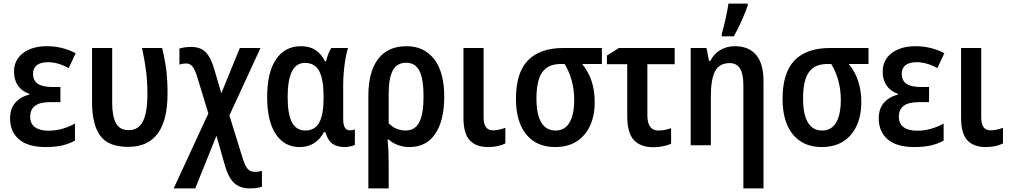

<svg xmlns="http://www.w3.org/2000/svg" viewBox="-20 -808 5616 1068"><path d="M316 -240H261Q202 -240 175 -219.5Q148 -199 148 -158Q148 -120 174.5 -100.5Q201 -81 250 -81Q290 -81 328 -92Q366 -103 397 -121V-26Q365 -8 326 1Q287 10 235 10Q135 10 85.5 -33Q36 -76 36 -149Q36 -203 64.5 -236Q93 -269 143 -282V-286Q102 -300 80 -331.5Q58 -363 58 -409Q58 -475 108.5 -513Q159 -551 241 -551Q326 -551 401 -512L362 -429Q303 -462 247 -462Q206 -462 185 -445.5Q164 -429 164 -398Q164 -359 191 -341.5Q218 -324 272 -324H316Z M492 -242V-541H604V-236Q604 -160 625.5 -122Q647 -84 696 -84Q750 -84 775 -133Q800 -182 800 -288Q800 -353 792.5 -412.5Q785 -472 770 -541H882Q899 -469 905.5 -414Q912 -359 912 -287Q912 9 693 9Q583 9 537.5 -53Q492 -115 492 -242Z M1174 -416 1211 -289 1314 -541H1429L1256 -166L1326 60Q1341 111 1356 129.5Q1371 148 1398 148Q1414 148 1437 143V231Q1408 240 1369 240Q1312 240 1279.5 207Q1247 174 1227 98L1184 -53L1066 240H946L1139 -177L1077 -380Q1065 -420 1051 -437.5Q1037 -455 1016 -455Q997 -455 978 -449V-538Q1009 -547 1043 -547Q1096 -547 1125 -517Q1154 -487 1174 -416Z M1466 -269Q1466 -405 1515.5 -478Q1565 -551 1654 -551Q1702 -551 1734.5 -530Q1767 -509 1788 -467H1794Q1805 -515 1823 -541H1916Q1904 -504 1896.5 -446.5Q1889 -389 1889 -333V-145Q1889 -83 1926 -83Q1942 -83 1954 -88V-2Q1947 2 1929.5 6Q1912 10 1899 10Q1854 10 1828.5 -9Q1803 -28 1790 -73H1782Q1737 10 1646 10Q1562 10 1514 -62Q1466 -134 1466 -269ZM1780 -262V-270Q1780 -366 1756 -412Q1732 -458 1676 -458Q1580 -458 1580 -268Q1580 -173 1604 -127.5Q1628 -82 1678 -82Q1731 -82 1755.5 -126Q1780 -170 1780 -262Z M2257 10Q2224 10 2194 -1Q2164 -12 2142 -32H2136Q2142 30 2142 101V240H2029V-275Q2029 -408 2083 -479.5Q2137 -551 2242 -551Q2339 -551 2395 -479Q2451 -407 2451 -271Q2451 -138 2401.5 -64Q2352 10 2257 10ZM2142 -286V-123Q2160 -103 2184.5 -92.5Q2209 -82 2236 -82Q2288 -82 2312 -127.5Q2336 -173 2336 -271Q2336 -369 2313 -414Q2290 -459 2239 -459Q2189 -459 2165.5 -417Q2142 -375 2142 -286Z M2670 -155Q2670 -83 2722 -83Q2753 -83 2791 -97V-10Q2751 10 2695 10Q2628 10 2593 -27.5Q2558 -65 2558 -153V-541H2670Z M3068 10Q2965 10 2907.5 -60Q2850 -130 2850 -258Q2850 -403 2916.5 -472Q2983 -541 3114 -541H3328V-452H3218Q3288 -369 3288 -240Q3288 -126 3230 -58Q3172 10 3068 10ZM3070 -82Q3122 -82 3148 -126.5Q3174 -171 3174 -252Q3174 -363 3121 -452H3099Q3029 -452 2996.5 -406.5Q2964 -361 2964 -259Q2964 -173 2990.5 -127.5Q3017 -82 3070 -82Z M3733 -451H3581V-167Q3581 -82 3642 -82Q3677 -82 3713 -95V-9Q3695 0 3668 5.5Q3641 11 3614 11Q3543 11 3506 -29Q3469 -69 3469 -161V-451H3356V-499L3423 -541H3733Z M4227 -357V240H4115V-334Q4115 -396 4096.5 -426.5Q4078 -457 4039 -457Q3982 -457 3958 -412.5Q3934 -368 3934 -270V0H3822V-541H3910L3924 -469H3931Q3951 -509 3987 -530Q4023 -551 4068 -551Q4145 -551 4186 -502.5Q4227 -454 4227 -357ZM3995 -620Q4004 -649 4016 -703.5Q4028 -758 4032 -788H4139V-777Q4126 -739 4105 -692Q4084 -645 4062 -606H3995Z M4551 10Q4448 10 4390.5 -60Q4333 -130 4333 -258Q4333 -403 4399.5 -472Q4466 -541 4597 -541H4811V-452H4701Q4771 -369 4771 -240Q4771 -126 4713 -58Q4655 10 4551 10ZM4553 -82Q4605 -82 4631 -126.5Q4657 -171 4657 -252Q4657 -363 4604 -452H4582Q4512 -452 4479.5 -406.5Q4447 -361 4447 -259Q4447 -173 4473.5 -127.5Q4500 -82 4553 -82Z M5148 -240H5093Q5034 -240 5007 -219.5Q4980 -199 4980 -158Q4980 -120 5006.5 -100.5Q5033 -81 5082 -81Q5122 -81 5160 -92Q5198 -103 5229 -121V-26Q5197 -8 5158 1Q5119 10 5067 10Q4967 10 4917.5 -33Q4868 -76 4868 -149Q4868 -203 4896.5 -236Q4925 -269 4975 -282V-286Q4934 -300 4912 -331.5Q4890 -363 4890 -409Q4890 -475 4940.5 -513Q4991 -551 5073 -551Q5158 -551 5233 -512L5194 -429Q5135 -462 5079 -462Q5038 -462 5017 -445.5Q4996 -429 4996 -398Q4996 -359 5023 -341.5Q5050 -324 5104 -324H5148Z M5438 -155Q5438 -83 5490 -83Q5521 -83 5559 -97V-10Q5519 10 5463 10Q5396 10 5361 -27.5Q5326 -65 5326 -153V-541H5438Z"/></svg>

Font: Noto Sans Display Medium Narrow
Style: Regular
Weight: 500
Width: 4
Designer: Monotype Design team
Foundry: Monotype Imaging Inc.
Version: Version 1.000